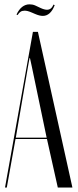

<svg xmlns="http://www.w3.org/2000/svg" viewBox="-20 -842 348 862"><path d="M2.5 0H10.5L49.6 -218H190.8L239.5 0H305.1L150.2 -699H127.8ZM112.6 -581.1H114.6L123.1 -541.8L189.4 -224H51L105.5 -541.8ZM59.1 -774.5 54.1 -776.5Q64.5 -799.2 79.4 -810.9Q94.4 -822.5 112.4 -822.5Q119.1 -822.5 125.8 -821.3Q132.5 -820.1 140.1 -816.5L163.5 -805.5Q173.1 -801.2 179.6 -799.8Q186.1 -798.2 190.9 -798.2Q201 -798.2 208.1 -803.9Q215.1 -809.6 220.5 -821.6L225.5 -818.6Q216.4 -794.9 203 -782.8Q189.6 -770.6 172.2 -770.6Q164.9 -770.6 156.2 -772.8Q147.6 -775 137.8 -779.2L124.5 -784.9Q112.9 -790 105 -792.1Q97.1 -794.1 90.8 -794.1Q79.5 -794.1 72.2 -789.2Q64.9 -784.4 59.1 -774.5Z"/></svg>

Font: Moniqa Black
Style: Regular
Weight: 900
Designer: Rajesh Rajput
Foundry: Rajesh Rajput
Version: Version 1.000